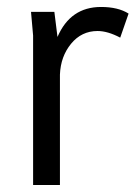

<svg xmlns="http://www.w3.org/2000/svg" viewBox="-20 -531 389 551"><path d="M152 -317V0H75V-429L69 -497H136L145 -425Q182 -511 270 -511Q319 -511 349 -492L325 -423Q289 -442 260 -442Q214 -442 184 -405.5Q154 -369 152 -317Z"/></svg>

Font: BreeCF
Style: Light
Weight: 300
Designer: Veronika Burian, Jos Scaglione
Foundry: TypeTogether
Version: Version 0.0.2